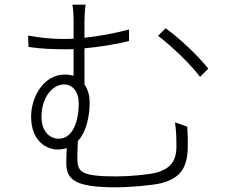

<svg xmlns="http://www.w3.org/2000/svg" viewBox="-20 -766 996 814"><path d="M99.1 -615.1 100.9 -567.1C152 -558.9 208.1 -557.2 250 -557.2C263.8 -557.2 277 -556.8 291.9 -557.9V-445C279.8 -447.8 268.8 -449.9 255 -449.9C166.9 -449.9 111.9 -358 111.9 -271C111.9 -165.8 180 -132.1 224.1 -132.1C237.9 -132.1 251.1 -134.2 263.1 -138.1C262.1 -119 261 -98 261 -76C261 -2.8 299.7 28.1 470.9 28.1C532 28.1 621.8 19.9 661.9 11C734 -8.2 772 -42.3 775.9 -133.2C777 -171.2 776.3 -181.1 774.1 -229L721.9 -247.2C726.9 -212 728 -182.9 728 -144.9C728 -73.9 693.2 -49 643.1 -34.1C611.2 -25.9 531.2 -18.1 474.1 -18.1C322.1 -18.1 307.9 -36.9 307.9 -96.9C307.9 -116.1 308.9 -144.9 310 -168C350.1 -210.9 360.1 -284.1 360.1 -331C360.1 -360.1 353 -387.1 338.1 -408V-561.1C400.9 -567.1 467 -577.1 527 -592V-641C467 -625 402 -612.9 338.1 -605.8V-674C338.1 -696 340.2 -729 343 -746.1H286.9C290.8 -729 291.9 -698.9 291.9 -674V-601.9C275.9 -600.9 261.7 -600.9 247.9 -600.9C198.9 -600.9 158 -605.1 99.1 -615.1ZM252.1 -408C288 -408 313.9 -377.1 313.9 -327.1C313.9 -257.1 291.2 -177.9 229 -177.9C188.9 -177.9 155.9 -210.9 155.9 -271C155.9 -350.9 201 -408 252.1 -408ZM649.9 -614C701 -576 785.2 -497.9 828.1 -440L862.9 -475.1C820 -530.2 735.1 -609 682.2 -646Z"/></svg>

Font: Karasuma Gothic
Style: Light
Weight: 300
Designer: Rasmus Andersson / Ryoko Nishizuka
Foundry: rsms
Version: Version 1.00